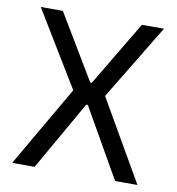

<svg xmlns="http://www.w3.org/2000/svg" viewBox="-74 -706 715 774"><g transform="rotate(10 283.0 -319.5)"><path d="M26.5 0 224 -340.5V-321.5L31 -639H121.5L280.5 -373.5H286.5L445 -639H535.5L343 -321.5V-340.5L539.5 0H448L286.5 -283H280L118.5 0Z"/></g></svg>

Font: Anek Latin
Style: Regular
Weight: 400
Designer: Yesha Goshar
Foundry: Ek Type
Version: Version 1.003